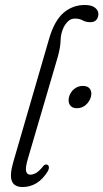

<svg xmlns="http://www.w3.org/2000/svg" viewBox="-20 -742 414 770"><path d="M320 -722Q347.5 -722 361 -711.2Q374.5 -700.5 374.5 -686Q374.5 -672 366.5 -662.5Q358.5 -653 342.5 -653Q324.5 -653 311.8 -660.2Q299 -667.5 280 -667.5Q265.5 -667.5 254.8 -658.2Q244 -649 235.5 -633Q223.5 -608 223 -579.8Q222.5 -551.5 211 -511.5L92 -106Q81 -68.5 84.8 -55Q88.5 -41.5 101.5 -41.5Q112 -41.5 124 -48Q136 -54.5 151.5 -73.5Q160.5 -85.5 169 -81.5Q175 -80 176 -72.2Q177 -64.5 171 -54Q132 8 70.5 8Q37 8 27.5 -16Q18 -40 33.5 -93L177.5 -588.5Q198.5 -659.5 235 -690.8Q271.5 -722 320 -722ZM288.5 -308Q268.5 -308 260.2 -321Q252 -334 257 -353.5Q262 -372.5 277.2 -385Q292.5 -397.5 312.5 -397.5Q332.5 -397.5 341 -385Q349.5 -372.5 344.5 -353.5Q339 -334 323.8 -321Q308.5 -308 288.5 -308Z"/></svg>

Font: Fraunces 144pt S100 Light
Style: Italic
Weight: 300
Italic angle: -16°
Version: Version 1.000; ttfautohint (v1.8.3)